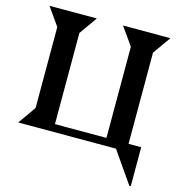

<svg xmlns="http://www.w3.org/2000/svg" viewBox="-124 -795 1022 1089"><g transform="rotate(15 387.0 -250.5)"><path d="M32.2 0 106 -105V-580.1L32.2 -685.1H310.1L235.8 -580.1V-44.9H538.1V-580.1L463.9 -685.1H742.2L668 -580.1V-44.9H742.2V184.1H733.9L606 0Z"/></g></svg>

Font: Bluu Next
Style: Bold
Weight: 700
Designer: Jean-Baptiste Morizot, Igor Stepanchenko (Cyrillic)
Foundry: Igor Stepanchenko
Version: Version 1.005